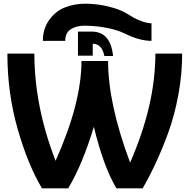

<svg xmlns="http://www.w3.org/2000/svg" viewBox="-20 -1019 1006 1039"><path d="M401.9 -717.8V-848.1H476.1Q578.6 -848.1 591.8 -715.8H544.9Q531.7 -782.2 481.9 -782.2V-717.8ZM435.1 -879.9Q392.1 -879.9 361.8 -859.9Q333 -840.8 333 -797.9H211.9Q211.9 -862.8 246.1 -910.9Q280.3 -959 332 -979Q382.3 -999 440.9 -999Q503.4 -999 566.2 -983.9Q628.9 -968.8 666 -945.8Q690.4 -930.7 706.1 -921.9Q721.7 -913.1 749.5 -903.1Q777.3 -893.1 799.8 -893.1V-797.9Q733.9 -797.9 651.9 -838.9Q614.3 -857.4 555.4 -868.7Q496.6 -879.9 435.1 -879.9ZM349.1 0H207Q130.9 -127.9 76.2 -318.8Q20 -513.7 20 -729H166Q166 -443.8 280.8 -148.9Q420.9 -461.4 420.9 -689H564.9Q564.9 -457 684.1 -139.2Q820.8 -450.7 820.8 -729H965.8Q965.8 -616.7 945.1 -505.4Q924.3 -394 890.1 -299.8Q828.6 -132.3 752 0H609.9Q540 -117.2 487.8 -333Q427.7 -131.8 349.1 0Z"/></svg>

Font: Miedinger*
Style: Bold
Weight: 700
Version: Version 001.000